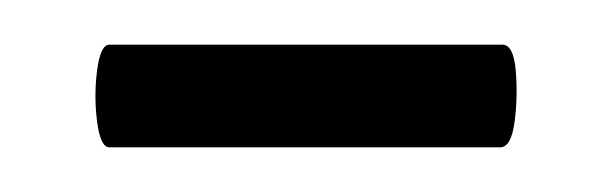

<svg xmlns="http://www.w3.org/2000/svg" viewBox="-20 -578 276 86"><path d="M29 -512Q25 -512 23.5 -523.5Q22 -535 23.5 -546.5Q25 -558 29 -558H205Q210 -558 211 -546.5Q212 -535 210.5 -523.5Q209 -512 204 -512Z"/></svg>

Font: Junicode Two Beta Condensed
Style: Regular
Weight: 400
Width: 3
Designer: Peter S. Baker
Foundry: Briery Creek Software
Version: Version 1.053; ttfautohint (v1.8.4)